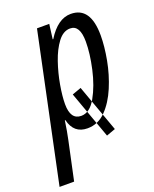

<svg xmlns="http://www.w3.org/2000/svg" viewBox="-193 -628 755 942"><g transform="rotate(-20 184.5 -156.5)"><path d="M257 76 168 -171 215 -188 304 59ZM-48 233H28L71 32Q80 -9 88 -65H91Q109 10 180 10Q235 10 275.5 -31Q316 -72 343 -136Q370 -200 383 -270Q396 -340 396 -397Q396 -546 293 -546Q225 -546 171 -459H168L178 -536H114ZM172 -58Q116 -58 116 -139Q116 -180 126 -237.5Q136 -295 155 -350.5Q174 -406 202 -443Q230 -480 266 -480Q317 -480 317 -393Q317 -331 299.5 -252.5Q282 -174 249.5 -116Q217 -58 172 -58Z"/></g></svg>

Font: Noto Sans UI Condensed
Style: Italic
Weight: 400
Width: 3
Italic angle: -12°
Designer: Monotype Design Team
Foundry: Monotype Imaging Inc.
Version: Version 1.901